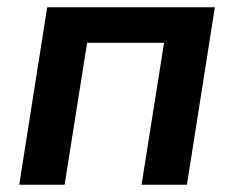

<svg xmlns="http://www.w3.org/2000/svg" viewBox="-20 -509 645 529"><path d="M33 0 110 -489H572L495 0H370L432 -391H220L158 0Z"/></svg>

Font: Nunito Sans 12pt
Style: Bold Italic
Weight: 700
Italic angle: -9°
Designer: Vernon Adams
Foundry: Vernon Adams
Version: Version 3.101;gftools[0.9.27]